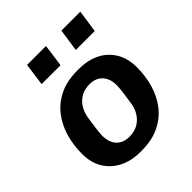

<svg xmlns="http://www.w3.org/2000/svg" viewBox="-202 -857 997 997"><g transform="rotate(-45 297.0 -358.0)"><path d="M254 10Q189 10 139.5 -15Q90 -40 61.5 -86Q33 -132 33 -198Q33 -262 50 -320Q67 -378 102.5 -423.5Q138 -469 192.5 -495Q247 -521 322 -521H333Q399 -521 448 -496.5Q497 -472 525 -425.5Q553 -379 553 -313Q553 -250 536 -191.5Q519 -133 484 -88Q449 -43 394.5 -16.5Q340 10 265 10ZM271 -86Q305 -86 331.5 -100Q358 -114 376 -141Q394 -168 399 -204Q405 -242 409 -273.5Q413 -305 413 -323Q413 -370 387.5 -398Q362 -426 315 -426Q282 -426 255 -411.5Q228 -397 211 -370.5Q194 -344 188 -308Q182 -269 178 -237.5Q174 -206 174 -189Q174 -141 199.5 -113.5Q225 -86 271 -86ZM141 -602 158 -726H297L280 -602ZM392 -602 410 -726H549L531 -602Z"/></g></svg>

Font: Chivo Medium SemiBold
Style: Italic
Weight: 600
Italic angle: -8.05°
Version: Version 2.002